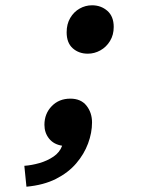

<svg xmlns="http://www.w3.org/2000/svg" viewBox="-20 -542 600 726"><path d="M80 164 72 85Q100 83 129.5 74.5Q159 66 182.5 50Q206 34 215 9Q183 4 165.5 -18Q148 -40 148 -70Q148 -112 175.5 -140.5Q203 -169 246 -169Q286 -169 307 -142.5Q328 -116 328 -79Q328 -40 313 0.5Q298 41 268 76Q238 111 191.5 134.5Q145 158 80 164ZM312 -339Q278 -339 255 -359.5Q232 -380 232 -420Q232 -451 245.5 -474Q259 -497 281 -509.5Q303 -522 328 -522Q362 -522 386 -501Q410 -480 410 -440Q410 -410 396 -387Q382 -364 359.5 -351.5Q337 -339 312 -339Z"/></svg>

Font: Ubuntu Sans Mono Medium
Style: Italic
Weight: 500
Italic angle: -13.5°
Monospace: yes
Designer: Dalton Maag Ltd
Foundry: Dalton Maag Ltd
Version: Version 1.006